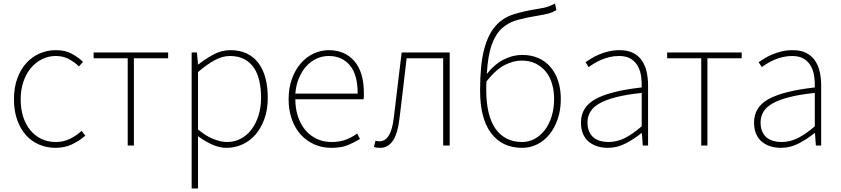

<svg xmlns="http://www.w3.org/2000/svg" viewBox="-20 -824 4759 1087"><path d="M295 13Q245 13 201.5 -5.5Q158 -24 126.5 -59.5Q95 -95 77 -146Q59 -197 59 -262Q59 -328 78 -380Q97 -432 129.5 -467.5Q162 -503 205 -521.5Q248 -540 296 -540Q350 -540 387 -519.5Q424 -499 450 -474L427 -448Q401 -473 369 -490Q337 -507 296 -507Q254 -507 218 -489Q182 -471 155 -439Q128 -407 112.5 -361.5Q97 -316 97 -262Q97 -208 111 -163.5Q125 -119 151.5 -87Q178 -55 214.5 -37.5Q251 -20 296 -20Q340 -20 377 -38.5Q414 -57 442 -83L463 -56Q430 -27 388 -7Q346 13 295 13Z M510 -527H932V-494H738V0H703V-494H510Z M1095 -527 1101 -459H1103Q1142 -490 1188 -515Q1234 -540 1284 -540Q1338 -540 1377.5 -521Q1417 -502 1443.5 -466.5Q1470 -431 1483 -381.5Q1496 -332 1496 -271Q1496 -204 1477 -151Q1458 -98 1426 -61.5Q1394 -25 1351.5 -6Q1309 13 1262 13Q1224 13 1183.5 -4.5Q1143 -22 1101 -53V243H1065V-527ZM1281 -507Q1240 -507 1196 -483.5Q1152 -460 1101 -416V-91Q1148 -52 1190.5 -36Q1233 -20 1265 -20Q1307 -20 1342.5 -38.5Q1378 -57 1403.5 -90.5Q1429 -124 1443.5 -170Q1458 -216 1458 -271Q1458 -321 1448.5 -364.5Q1439 -408 1418 -439.5Q1397 -471 1363 -489Q1329 -507 1281 -507Z M1855 13Q1805 13 1761 -6Q1717 -25 1684.5 -60Q1652 -95 1633 -146.5Q1614 -198 1614 -262Q1614 -327 1633 -378.5Q1652 -430 1683.5 -466Q1715 -502 1756 -521Q1797 -540 1841 -540Q1933 -540 1986.5 -477.5Q2040 -415 2040 -297Q2040 -289 2040 -280Q2040 -271 2038 -262H1652Q1652 -210 1666.5 -165.5Q1681 -121 1708 -88.5Q1735 -56 1773 -38Q1811 -20 1857 -20Q1902 -20 1937 -33Q1972 -46 2002 -68L2018 -37Q1988 -19 1951 -3Q1914 13 1855 13ZM2005 -294Q2005 -402 1960.5 -454.5Q1916 -507 1841 -507Q1806 -507 1773.5 -492.5Q1741 -478 1715.5 -450.5Q1690 -423 1673 -383.5Q1656 -344 1652 -294Z M2133 13Q2121 13 2113 12Q2105 11 2097 7L2106 -28Q2111 -26 2116 -25Q2121 -24 2128 -24Q2161 -24 2181.5 -57.5Q2202 -91 2210 -162Q2221 -255 2232 -345Q2243 -435 2254 -527H2526V0H2489V-494H2282Q2272 -409 2262.5 -325.5Q2253 -242 2242 -156Q2232 -68 2204.5 -27.5Q2177 13 2133 13Z M2936 -20Q2974 -20 3007 -38Q3040 -56 3064.5 -88Q3089 -120 3103 -165Q3117 -210 3117 -264Q3117 -309 3105.5 -349Q3094 -389 3070.5 -418Q3047 -447 3013 -464Q2979 -481 2934 -481Q2887 -481 2837.5 -456Q2788 -431 2734 -363Q2733 -350 2733 -337Q2733 -324 2733 -310Q2733 -244 2745.5 -190Q2758 -136 2783 -98.5Q2808 -61 2846.5 -40.5Q2885 -20 2936 -20ZM3130 -767Q3109 -754 3087 -748Q3065 -742 3034 -737Q2966 -726 2913 -712Q2860 -698 2823 -665Q2786 -632 2764 -571Q2742 -510 2736 -405Q2778 -459 2830 -486Q2882 -513 2936 -513Q2988 -513 3028.5 -495Q3069 -477 3097 -444Q3125 -411 3140 -365.5Q3155 -320 3155 -264Q3155 -200 3137 -148.5Q3119 -97 3089 -61Q3059 -25 3019.5 -6Q2980 13 2936 13Q2823 13 2760.5 -70Q2698 -153 2698 -311Q2698 -457 2720.5 -543Q2743 -629 2785 -676.5Q2827 -724 2888 -743Q2949 -762 3026 -774Q3047 -777 3060 -780Q3073 -783 3083 -786.5Q3093 -790 3101.5 -794Q3110 -798 3122 -804Z M3421 13Q3390 13 3362.5 4.5Q3335 -4 3314 -21Q3293 -38 3281 -65.5Q3269 -93 3269 -130Q3269 -218 3352 -263.5Q3435 -309 3613 -329Q3614 -361 3609.5 -392.5Q3605 -424 3591 -449.5Q3577 -475 3551.5 -491Q3526 -507 3485 -507Q3457 -507 3431.5 -501Q3406 -495 3384 -485.5Q3362 -476 3344 -465Q3326 -454 3313 -444L3295 -472Q3308 -481 3327.5 -493Q3347 -505 3371.5 -515.5Q3396 -526 3425.5 -533Q3455 -540 3488 -540Q3534 -540 3565 -524Q3596 -508 3614.5 -480.5Q3633 -453 3641 -417Q3649 -381 3649 -341V0H3619L3614 -70H3611Q3570 -37 3522 -12Q3474 13 3421 13ZM3424 -20Q3472 -20 3516.5 -42Q3561 -64 3613 -109V-298Q3527 -289 3468.5 -274Q3410 -259 3374 -238.5Q3338 -218 3322 -191Q3306 -164 3306 -131Q3306 -101 3315.5 -79.5Q3325 -58 3341 -45Q3357 -32 3378.5 -26Q3400 -20 3424 -20Z M3757 -527H4179V-494H3985V0H3950V-494H3757Z M4401 13Q4370 13 4342.5 4.5Q4315 -4 4294 -21Q4273 -38 4261 -65.5Q4249 -93 4249 -130Q4249 -218 4332 -263.5Q4415 -309 4593 -329Q4594 -361 4589.5 -392.5Q4585 -424 4571 -449.5Q4557 -475 4531.5 -491Q4506 -507 4465 -507Q4437 -507 4411.5 -501Q4386 -495 4364 -485.5Q4342 -476 4324 -465Q4306 -454 4293 -444L4275 -472Q4288 -481 4307.5 -493Q4327 -505 4351.5 -515.5Q4376 -526 4405.5 -533Q4435 -540 4468 -540Q4514 -540 4545 -524Q4576 -508 4594.5 -480.5Q4613 -453 4621 -417Q4629 -381 4629 -341V0H4599L4594 -70H4591Q4550 -37 4502 -12Q4454 13 4401 13ZM4404 -20Q4452 -20 4496.5 -42Q4541 -64 4593 -109V-298Q4507 -289 4448.5 -274Q4390 -259 4354 -238.5Q4318 -218 4302 -191Q4286 -164 4286 -131Q4286 -101 4295.5 -79.5Q4305 -58 4321 -45Q4337 -32 4358.5 -26Q4380 -20 4404 -20Z"/></svg>

Font: Kinto Sans Thin
Style: Regular
Weight: 100
Designer: Authors: Ryoko NISHIZUKA  (kana & ideographs); Paul D. Hunt (Latin, Greek & Cyrillic); Wenlong ZHANG  (bopomofo); Sandol
Foundry: Adobe Systems Incorporated, ookami Inc.
Version: Version 0.001